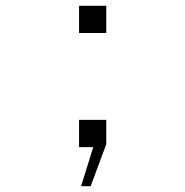

<svg xmlns="http://www.w3.org/2000/svg" viewBox="-20 -508 640 663"><path d="M253 -394V-488H347V-394ZM260 135 302 0H253V-94H347V-10L293 135Z"/></svg>

Font: Geist Mono UltraLight
Style: Regular
Weight: 200
Monospace: yes
Designer: Basement.studio, Andrés Briganti, Mateo Zaragoza
Foundry: Basement.studio, Vercel, Andrés Briganti, Guido Ferreyra, Mateo Zaragoza
Version: Version 1.400; ttfautohint (v1.8.4.7-5d5b)